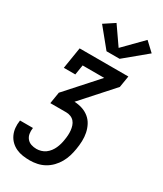

<svg xmlns="http://www.w3.org/2000/svg" viewBox="-240 -865 980 1157"><g transform="rotate(30 250.0 -287.0)"><path d="M175 205Q150 205 125.5 201.5Q101 198 79.5 188Q58 178 41.5 162Q25 146 15 124.5Q5 103 2.5 78.5Q0 54 4 29Q4 29 4 28Q4 27 4 26H94Q94 27 94 27Q94 27 94 28Q91 47 94 66Q97 85 108.5 99Q120 113 137.5 119Q155 125 175 125Q190 125 206 120.5Q222 116 236 106Q250 96 260.5 82Q271 68 277.5 53.5Q284 39 288.5 23Q293 7 295 -8Q298 -25 299 -41.5Q300 -58 298.5 -74Q297 -90 292 -105.5Q287 -121 277 -132.5Q267 -144 252 -150Q237 -156 221 -156H110L123 -236L315 -450H165L154 -381H74L98 -530H437L424 -450L232 -236Q260 -235 286.5 -226.5Q313 -218 334 -201Q355 -184 367.5 -160Q380 -136 385.5 -109Q391 -82 390 -53Q389 -24 384 5Q380 30 372.5 55Q365 80 351.5 104Q338 128 318.5 148Q299 168 275.5 181Q252 194 226 199.5Q200 205 175 205ZM247 -596 141 -726 214 -774 300 -650 427 -779 489 -721 338 -596Z"/></g></svg>

Font: Iosevka Slab Medium Oblique
Style: Regular
Weight: 500
Italic angle: -9°
Monospace: yes
Designer: Belleve Invis
Foundry: Belleve Invis
Version: Version 11.1.1; ttfautohint (v1.8.3)